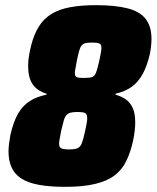

<svg xmlns="http://www.w3.org/2000/svg" viewBox="-20 -716 607 744"><path d="M233 8Q172 8 129.5 0Q87 -8 61.5 -25Q36 -42 24.5 -68Q13 -94 13 -129Q13 -143 15 -158.5Q17 -174 20 -192Q32 -245 50.5 -276.5Q69 -308 96.5 -325Q124 -342 160 -349V-353Q124 -364 106.5 -389.5Q89 -415 89 -461Q89 -481 92.5 -501Q96 -521 101 -541Q112 -584 131 -614Q150 -644 179.5 -662Q209 -680 251.5 -688Q294 -696 352 -696Q427 -696 475 -683.5Q523 -671 545 -642Q567 -613 567 -565Q567 -552 565.5 -538Q564 -524 561 -508Q550 -460 532.5 -428.5Q515 -397 489.5 -379Q464 -361 428 -353V-349Q453 -342 469.5 -329.5Q486 -317 495 -296Q504 -275 504 -241Q504 -227 502 -209.5Q500 -192 496 -172Q486 -126 469 -91.5Q452 -57 423 -35.5Q394 -14 347.5 -3Q301 8 233 8ZM248 -137Q269 -137 280 -141.5Q291 -146 297 -161Q303 -176 310 -209Q314 -227 316 -239Q318 -251 318 -258Q318 -269 314 -274Q310 -279 301.5 -280.5Q293 -282 279 -282Q264 -282 254 -279.5Q244 -277 237.5 -270Q231 -263 227 -248.5Q223 -234 217 -209Q214 -191 211.5 -179Q209 -167 209 -159Q209 -145 218 -141Q227 -137 248 -137ZM307 -414Q328 -414 337.5 -417.5Q347 -421 352.5 -435.5Q358 -450 365 -482Q369 -500 371 -512Q373 -524 373 -531Q373 -540 369.5 -544Q366 -548 358 -549.5Q350 -551 336 -551Q321 -551 312 -549Q303 -547 297 -540.5Q291 -534 287 -520Q283 -506 278 -482Q275 -463 272.5 -451.5Q270 -440 270 -433Q270 -424 273.5 -420Q277 -416 285.5 -415Q294 -414 307 -414Z"/></svg>

Font: Saira SemiCondensed Black
Style: Italic
Weight: 900
Width: 4
Italic angle: -12°
Designer: Hector Gatti with collaboration of the Omnibus-Type team
Foundry: Omnibus-Type
Version: Version 1.101